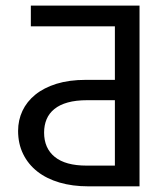

<svg xmlns="http://www.w3.org/2000/svg" viewBox="-20 -658 590 678"><path d="M385.7 -564.9V-376H282.7C243.7 -376 209.2 -371.3 179.4 -362.1C149.7 -352.8 124.8 -340 104.7 -323.7C84.7 -307.5 69.6 -288.4 59.3 -266.6C49.1 -244.8 43.9 -221.2 43.9 -195.8C43.9 -165.5 49.9 -138.3 61.8 -114C73.6 -89.8 90.4 -69.2 112.1 -52.2C133.7 -35.3 159.7 -22.4 190.2 -13.4C220.6 -4.5 254.6 0 292 0H472.7V-638.2H88.9V-564.9ZM135.7 -189.9C135.7 -207.2 138.7 -222.8 144.5 -236.8C150.4 -250.8 159.5 -262.9 171.9 -272.9C184.2 -283 200 -290.8 219.2 -296.1C238.4 -301.5 261.6 -304.2 288.6 -304.2H385.7V-73.2H285.6C236.2 -73.2 198.8 -83.4 173.6 -103.8C148.4 -124.1 135.7 -152.8 135.7 -189.9Z"/></svg>

Font: CodeNewRoman Nerd Font Mono
Style: Regular
Weight: 400
Monospace: yes
Designer: Sam Radian
Foundry: Code New Roman
Version: Version 2.00 November 29, 2014;Nerd Fonts 3.2.1